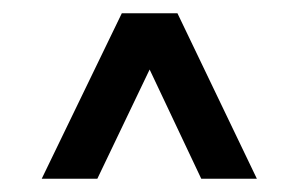

<svg xmlns="http://www.w3.org/2000/svg" viewBox="-20 -709 452 290"><path d="M43 -439 164 -689H248L368 -439H284L206 -604L127 -439Z"/></svg>

Font: Big Shoulders Display ExtraBold
Style: Regular
Weight: 800
Designer: Patric King
Foundry: XO Type Co
Version: Version 1.000; ttfautohint (v1.8.2)